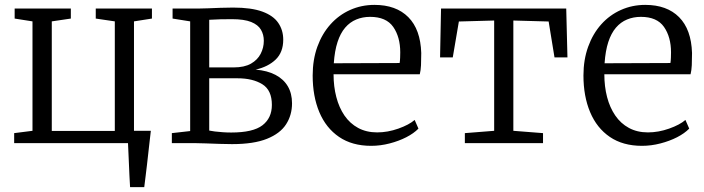

<svg xmlns="http://www.w3.org/2000/svg" viewBox="-20 -586 2884 786"><path d="M512.5 180Q511 157.5 510 134.8Q509 112 508 89.2Q507 66.5 506 44Q505 21.5 504 0H38V-41L113 -50.5V-498.5L40 -510V-551H270V-510L192 -498.5V-50H450V-498.5L372 -510V-551H602V-510L528.5 -498.5V-50.5H597.5Q595 -27.5 592.2 -4.5Q589.5 18.5 587 41.8Q584.5 65 581.8 88Q579 111 576.2 134.2Q573.5 157.5 570.5 180Z M930 4Q908.5 4 878.8 3Q849 2 822.2 1Q795.5 0 781 0H683.5V-41L758.5 -49.5V-498.5L686.5 -510V-551H791Q807.5 -551 831.5 -552Q855.5 -553 882.5 -554Q909.5 -555 934.5 -555Q1009 -555 1054 -538.5Q1099 -522 1119.2 -492.2Q1139.5 -462.5 1139.5 -423.5Q1139.5 -372 1108.5 -342.2Q1077.5 -312.5 1026.5 -301Q1074.5 -297 1107.8 -279.5Q1141 -262 1158.2 -232.8Q1175.5 -203.5 1175.5 -163Q1175.5 -115 1151.2 -77.2Q1127 -39.5 1073 -17.8Q1019 4 930 4ZM926.5 -43.5Q1016 -43.5 1054.5 -73.2Q1093 -103 1093 -156.5Q1093 -217 1053.8 -241.2Q1014.5 -265.5 952.5 -265.5H836.5V-51.5Q845 -49.5 859.2 -47.8Q873.5 -46 891 -44.8Q908.5 -43.5 926.5 -43.5ZM836.5 -310H936Q980.5 -310 1007.5 -325.5Q1034.5 -341 1047.2 -366Q1060 -391 1060 -419Q1060 -444.5 1048.2 -464.5Q1036.5 -484.5 1008.2 -496Q980 -507.5 929.5 -507.5Q906 -507.5 882 -507Q858 -506.5 836.5 -505Z M1499.5 11Q1421.5 11 1368 -25.5Q1314.5 -62 1287.2 -127Q1260 -192 1260 -277Q1260 -341.5 1279.2 -394.8Q1298.5 -448 1332.8 -486.2Q1367 -524.5 1413.2 -545.2Q1459.5 -566 1513 -566Q1601.5 -566 1651.5 -515.8Q1701.5 -465.5 1704.5 -369Q1704.5 -340.5 1703.5 -319.2Q1702.5 -298 1698.5 -282H1345.5Q1345.5 -232 1356.8 -188.8Q1368 -145.5 1390.2 -113Q1412.5 -80.5 1446.2 -62.2Q1480 -44 1524 -44Q1567 -44 1610.8 -59.5Q1654.5 -75 1677.5 -95L1693 -59.5Q1674 -40 1643.2 -24.2Q1612.5 -8.5 1575 1.2Q1537.5 11 1499.5 11ZM1346.5 -327 1616 -328Q1617.5 -336 1618 -349.2Q1618.5 -362.5 1618.5 -371.5Q1618.5 -434.5 1589.8 -475.8Q1561 -517 1495 -517Q1464.5 -517 1438.5 -506.2Q1412.5 -495.5 1393 -472.8Q1373.5 -450 1361.8 -414Q1350 -378 1346.5 -327Z M1883 0V-41L2003 -50.5V-502L1858.5 -498L1833.5 -351H1781.5L1785.5 -551H2298L2303 -351H2250L2226 -498L2081.5 -502V-50.5L2203 -41V0Z M2608 11Q2530 11 2476.5 -25.5Q2423 -62 2395.8 -127Q2368.5 -192 2368.5 -277Q2368.5 -341.5 2387.8 -394.8Q2407 -448 2441.2 -486.2Q2475.5 -524.5 2521.8 -545.2Q2568 -566 2621.5 -566Q2710 -566 2760 -515.8Q2810 -465.5 2813 -369Q2813 -340.5 2812 -319.2Q2811 -298 2807 -282H2454Q2454 -232 2465.2 -188.8Q2476.5 -145.5 2498.8 -113Q2521 -80.5 2554.8 -62.2Q2588.5 -44 2632.5 -44Q2675.5 -44 2719.2 -59.5Q2763 -75 2786 -95L2801.5 -59.5Q2782.5 -40 2751.8 -24.2Q2721 -8.5 2683.5 1.2Q2646 11 2608 11ZM2455 -327 2724.5 -328Q2726 -336 2726.5 -349.2Q2727 -362.5 2727 -371.5Q2727 -434.5 2698.2 -475.8Q2669.5 -517 2603.5 -517Q2573 -517 2547 -506.2Q2521 -495.5 2501.5 -472.8Q2482 -450 2470.2 -414Q2458.5 -378 2455 -327Z"/></svg>

Font: Merriweather 28pt Light
Style: Regular
Weight: 300
Version: Version 2.100